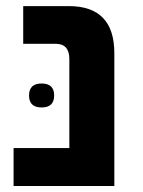

<svg xmlns="http://www.w3.org/2000/svg" viewBox="-20 -622 477 642"><path d="M25.4 0Q25.4 -32.2 25.4 -127Q71.3 -127 211.9 -127Q211.9 -201.2 211.9 -424.8Q211.9 -475.6 166 -475.6Q129.9 -475.6 57.6 -475.6Q57.6 -507.8 57.6 -601.6Q95.7 -601.6 210 -601.6Q362.3 -601.6 362.3 -444.3Q362.3 -295.9 362.3 0Q277.3 0 25.4 0ZM77.1 -302.7Q77.1 -342.8 119.1 -342.8Q161.1 -342.8 161.1 -302.7Q161.1 -262.7 119.1 -262.7Q77.1 -262.7 77.1 -302.7Z"/></svg>

Font: Noto Sans Hebrew DECATHLON 
Style: Bold
Weight: 400
Designer: Monotype Design Team
Version: Version 2.000;GOOG;noto-fonts:20170220:a8a215d2e889